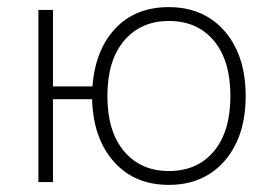

<svg xmlns="http://www.w3.org/2000/svg" viewBox="-20 -512 767 540"><path d="M455 8Q358 8 300 -57.5Q242 -123 239 -233H129V0H88V-484H129V-269H240Q248 -372 304.5 -432Q361 -492 455 -492Q521 -492 569.5 -461Q618 -430 644.5 -374Q671 -318 671 -242Q671 -166 644.5 -110Q618 -54 569.5 -23Q521 8 455 8ZM455 -31Q535 -31 581.5 -86.5Q628 -142 628 -242Q628 -342 581.5 -397.5Q535 -453 455 -453Q376 -453 329 -397.5Q282 -342 282 -242Q282 -142 329 -86.5Q376 -31 455 -31Z"/></svg>

Font: Nunito Sans ExtraLight
Style: Regular
Weight: 200
Designer: Vernon Adams
Foundry: Vernon Adams
Version: Version 3.006; ttfautohint (v1.8.3)